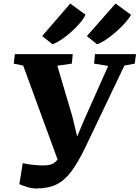

<svg xmlns="http://www.w3.org/2000/svg" viewBox="-20 -1049 788 1085"><path d="M186 16Q159 16 132.2 7.5Q105.5 -1 89.5 -8.5L108.5 -127Q138 -120 171.5 -117Q205 -114 224 -114Q249.5 -114 269.2 -120Q289 -126 305.5 -147.5L111 -678.5L57.5 -689.5L64 -743H391L386 -689.5L304 -677.5L388.5 -392L416 -277.5L454 -368L591.5 -676.5L511.5 -689.5L517 -743H748.5L741.5 -689.5L683 -678.5L463 -218Q421.5 -131.5 383 -80Q344.5 -28.5 298.2 -6.2Q252 16 186 16ZM218 -845 377 -1029 463 -966Q453.5 -944.5 431.5 -918.5Q409.5 -892.5 381.5 -867.8Q353.5 -843 325.8 -824.5Q298 -806 277 -799ZM471 -845 633 -1029 721 -965Q708.5 -944 685.5 -918.2Q662.5 -892.5 634.2 -867.8Q606 -843 578 -824.5Q550 -806 528 -799Z"/></svg>

Font: Merriweather Black
Style: Italic
Weight: 900
Italic angle: -7.8°
Designer: Eben Sorkin
Foundry: Eben Sorkin
Version: Version 2.200;gftools[0.9.31]